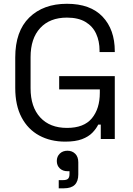

<svg xmlns="http://www.w3.org/2000/svg" viewBox="-20 -734 700 1014"><path d="M60.5 -269.8V-430.2Q60.5 -569 134.6 -641.5Q208.8 -714 333.5 -714Q457.2 -714 521.8 -645.9Q586.2 -577.8 586.2 -463.8V-459H505.8V-466.2Q505.8 -516.8 487.6 -556.1Q469.5 -595.5 431.4 -618.2Q393.2 -641 333.5 -641Q243.2 -641 192.4 -586Q141.5 -531 141.5 -432.2V-267.8Q141.5 -169.2 192.4 -113.9Q243.2 -58.5 334 -58.5Q423.2 -58.5 465.2 -109.2Q507.2 -160 507.2 -244.2V-261.8H292.5V-331.8H586.2V0H512.2V-76H498.8Q488 -53.8 467.6 -32.9Q447.2 -12 412.9 1Q378.5 14 324.5 14Q246.5 14 186.9 -18.5Q127.2 -51 93.9 -114.2Q60.5 -177.5 60.5 -269.8ZM290.2 260.5V217.2H313.5Q332 217.2 339.5 209.8Q347 202.2 347 185.2V170.2H336.2Q311.8 170.2 295.9 155.4Q280 140.5 280 116.2Q280 92.5 295.8 77.2Q311.5 62 336.5 62Q361 62 377.2 78Q393.5 94 393.5 123.2V186.8Q393.5 223.5 374.9 242Q356.2 260.5 317.2 260.5Z"/></svg>

Font: Space 7353
Style: Regular
Weight: 400
Designer: Christine Claussen + Ruben Lyon  (Space 7353)
Version: Version 1.000;FEAKit 1.0